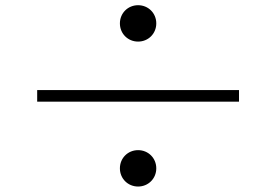

<svg xmlns="http://www.w3.org/2000/svg" viewBox="-20 -729 1040 723"><path d="M431.5 -640.9C431.5 -602.4 461.5 -572.4 500 -572.4C538.5 -572.4 568.5 -602.4 568.5 -640.9C568.5 -679.4 538.5 -709.4 500 -709.4C461.5 -709.4 431.5 -679.4 431.5 -640.9ZM880 -346.2V-389.8H120V-346.2ZM431.5 -95.1C431.5 -56.6 461.5 -26.6 500 -26.6C538.5 -26.6 568.5 -56.6 568.5 -95.1C568.5 -133.6 538.5 -163.6 500 -163.6C461.5 -163.6 431.5 -133.6 431.5 -95.1Z"/></svg>

Font: Source Han Serif TW VF
Style: Regular
Weight: 250
Designer: Ryoko NISHIZUKA 西塚涼子 (kana & ideographs); Frank Grießhammer (Latin, Greek & Cyrillic); Wenlong ZHANG 张文龙 (bopomofo); San
Foundry: Adobe
Version: Version 2.002;hotconv 1.1.0;makeotfexe 2.6.0